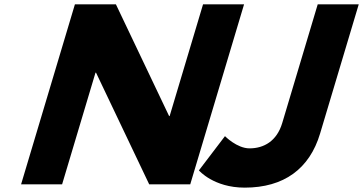

<svg xmlns="http://www.w3.org/2000/svg" viewBox="-20 -845 1664 880"><path d="M1624.2 -825H1436.2L1273.5 -281C1248.7 -198 1189.2 -165 1123.8 -165C1065.8 -165 1011.1 -221 1011.1 -221L891.6 -64C891.6 -64 958.7 15 1101.5 15C1281 15 1398.7 -71 1447.1 -233ZM417.7 -512H420.1L663.9 0H851.9L1098.6 -825H910.6L757.5 -313H755.1L511.3 -825H323.3L76.6 0H264.6Z"/></svg>

Font: Hussar
Style: BdSuprExtOblThree
Weight: 700
Foundry: Cannot Into Space Fonts
Version: Version 2.00